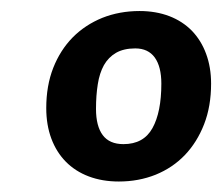

<svg xmlns="http://www.w3.org/2000/svg" viewBox="-20 -752 414 357"><path d="M239.5 -731.5C214.5 -731.5 191.4 -727.2 170.2 -718.8C149.1 -710.2 130.8 -698.2 115.2 -682.5C99.8 -666.8 87.7 -647.9 79 -625.8C70.3 -603.6 66 -578.7 66 -551C66 -530 69.2 -511.1 75.5 -494.2C81.8 -477.4 90.8 -463.1 102.5 -451.2C114.2 -439.4 128.3 -430.3 145 -424C161.7 -417.7 180.3 -414.5 201 -414.5C225.7 -414.5 248.5 -418.8 269.5 -427.2C290.5 -435.8 308.6 -447.9 323.8 -463.8C338.9 -479.6 350.8 -498.7 359.5 -521C368.2 -543.3 372.5 -568.5 372.5 -596.5C372.5 -616.8 369.4 -635.3 363.2 -652C357.1 -668.7 348.2 -682.9 336.8 -694.8C325.2 -706.6 311.2 -715.7 294.8 -722C278.2 -728.3 259.8 -731.5 239.5 -731.5ZM209.5 -484C192.2 -484 179.3 -489.6 171 -500.8C162.7 -511.9 158.5 -528.2 158.5 -549.5C158.5 -566.2 159.6 -581.4 161.8 -595.2C163.9 -609.1 167.8 -620.9 173.2 -630.8C178.8 -640.6 186.2 -648.2 195.8 -653.8C205.2 -659.2 217.2 -662 231.5 -662C247.5 -662 259.6 -656.3 267.8 -645C275.9 -633.7 280 -617.5 280 -596.5C280 -561.2 274.5 -533.6 263.5 -513.8C252.5 -493.9 234.5 -484 209.5 -484Z"/></svg>

Font: Lato
Style: Bold Italic
Weight: 700
Italic angle: -7°
Designer: Lukasz Dziedzic
Foundry: tyPoland Lukasz Dziedzic
Version: Version 2.007; 2014-02-27